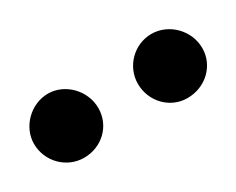

<svg xmlns="http://www.w3.org/2000/svg" viewBox="-39 -769 413 336"><g transform="rotate(-30 167.5 -601.5)"><path d="M337 -600C337 -636 307 -666 272 -666C237 -666 208 -637 208 -602C208 -566 236 -537 271 -537C308 -537 337 -565 337 -600ZM127 -600C127 -636 97 -666 63 -666C28 -666 -2 -636 -2 -602C-2 -566 27 -537 62 -537C99 -537 127 -565 127 -600Z"/></g></svg>

Font: XITS Math
Style: Bold
Weight: 700
Designer: MicroPress Inc., with final additions and corrections provided by Coen Hoffman, Elsevier (retired)
Version: Version 1.105